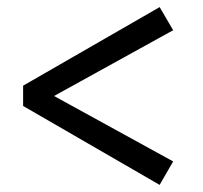

<svg xmlns="http://www.w3.org/2000/svg" viewBox="-20 -597 570 540"><path d="M132 -327 467 -143 429 -77 45 -299V-356L429 -577L467 -512Z"/></svg>

Font: Source Serif Pro Semibold
Style: Regular
Weight: 600
Designer: Frank Grießhammer
Foundry: Adobe Systems Incorporated
Version: Version 1.014;PS Version 1.0;hotconv 1.0.73;makeotf.lib2.5.5